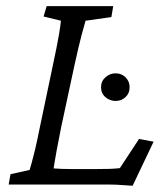

<svg xmlns="http://www.w3.org/2000/svg" viewBox="-20 -593 529 617"><path d="M406.2 3.9Q389.6 2.9 377 2Q364.3 1 353 0.5Q341.8 0 330.1 0H7.8L13.7 -33.2L75.2 -46.9Q78.1 -56.6 82.5 -72.3Q86.9 -87.9 93.3 -114.7Q99.6 -141.6 108.4 -185.5L149.4 -380.9Q164.1 -449.2 169.4 -481.4Q174.8 -513.7 175.8 -526.4L120.1 -540L129.9 -573.2H343.8L337.9 -538.1L254.9 -526.4Q251 -513.7 242.2 -480.5Q233.4 -447.3 218.8 -380.9L176.8 -185.5Q167 -136.7 162.1 -109.9Q157.2 -83 155.3 -70.8Q153.3 -58.6 152.3 -51.8Q165 -50.8 178.2 -50.3Q191.4 -49.8 208 -49.8H293.9Q316.4 -49.8 332 -50.3Q347.7 -50.8 365.2 -52.7L426.8 -146.5L473.6 -137.7ZM351.6 -268.6Q333 -268.6 318.8 -280.8Q304.7 -293 304.7 -312.5Q304.7 -332 318.8 -344.7Q333 -357.4 351.6 -357.4Q370.1 -357.4 383.3 -344.7Q396.5 -332 396.5 -312.5Q396.5 -293 383.3 -280.8Q370.1 -268.6 351.6 -268.6Z"/></svg>

Font: Crimson Pro Light
Style: Italic
Weight: 300
Italic angle: -12°
Designer: Jacques Le Bailly
Foundry: Baron von Fonthausen
Version: Version 1.003